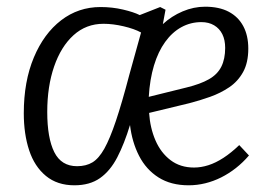

<svg xmlns="http://www.w3.org/2000/svg" viewBox="-20 -539 809 573"><path d="M592 -519Q634 -519 662.5 -504Q691 -489 706 -461Q721 -433 721 -394Q721 -352 705.5 -324Q690 -296 664 -278.5Q638 -261 607 -250Q576 -239 545 -231L425 -202Q428 -157 444 -120Q460 -83 489 -61Q518 -39 559 -39Q580 -39 602 -46Q624 -53 647 -68Q670 -83 694 -106L723 -75Q705 -54 684 -37.5Q663 -21 640 -9.5Q617 2 592.5 8Q568 14 543 14Q490 14 453 -9.5Q416 -33 395 -74Q374 -115 368 -166Q351 -110 330 -69.5Q309 -29 278.5 -7.5Q248 14 202 14Q151 14 117 -14Q83 -42 67 -90.5Q51 -139 51 -201Q51 -296 81 -367.5Q111 -439 162.5 -478.5Q214 -518 280 -518Q315 -518 347 -510.5Q379 -503 397 -494L458 -518L474 -510L466 -467Q492 -491 525 -505Q558 -519 592 -519ZM210 -43Q237 -43 256 -54.5Q275 -66 291.5 -95.5Q308 -125 326 -178.5Q344 -232 366 -316L401 -442Q381 -453 349 -460.5Q317 -468 289 -468Q237 -468 199.5 -434Q162 -400 141.5 -340.5Q121 -281 121 -205Q121 -127 142 -85Q163 -43 210 -43ZM652 -396Q652 -420 643.5 -437Q635 -454 619 -463.5Q603 -473 581 -473Q549 -473 521.5 -458Q494 -443 473 -414Q452 -385 439.5 -343.5Q427 -302 424 -250L537 -278Q578 -288 603.5 -302.5Q629 -317 640.5 -340Q652 -363 652 -396Z"/></svg>

Font: Literata Light
Style: Italic
Weight: 300
Italic angle: -2°
Designer: Latin by Veronika Burian and Jose Scaglione. Greek by Irene Vlachou. Cyrillic by Vera Evstafieva
Foundry: TypeTogether
Version: Version 3.103;gftools[0.9.29]